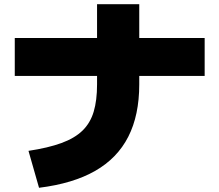

<svg xmlns="http://www.w3.org/2000/svg" viewBox="-20 -840 1040 910"><path d="M115 -125Q208 -139 271 -162Q334 -185 371 -221Q408 -257 424 -310.5Q440 -364 440 -440V-820H640V-440Q640 -294 588 -192Q536 -90 431 -30Q326 30 165 50ZM50 -480V-660H950V-480Z"/></svg>

Font: M PLUS 1 Thin Black
Style: Regular
Weight: 900
Version: Version 1.001